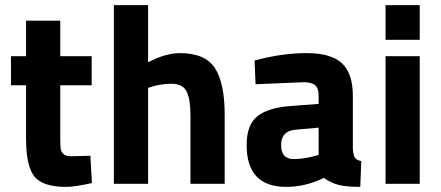

<svg xmlns="http://www.w3.org/2000/svg" viewBox="-20 -720 1726 752"><path d="M339 -386H216V-181Q216 -151 217.5 -138.5Q219 -126 228.5 -117Q238 -108 258 -108L334 -110L340 -3Q273 12 238 12Q148 12 115 -28.5Q82 -69 82 -178V-386H23V-500H82V-639H216V-500H339Z M560 0H426V-700H560V-476Q629 -512 684 -512Q784 -512 822 -453Q860 -394 860 -271V0H726V-268Q726 -331 711 -361.5Q696 -392 651 -392Q612 -392 573 -380L560 -376Z M1362 -344V-136Q1364 -112 1370 -102.5Q1376 -93 1395 -89L1391 12Q1340 12 1309.5 5Q1279 -2 1248 -23Q1176 12 1101 12Q946 12 946 -152Q946 -232 989 -265.5Q1032 -299 1121 -305L1228 -313V-344Q1228 -375 1214 -386.5Q1200 -398 1169 -398L981 -390L977 -483Q1084 -512 1180.5 -512Q1277 -512 1319.5 -472Q1362 -432 1362 -344ZM1137 -212Q1081 -207 1081 -152Q1081 -97 1130 -97Q1168 -97 1213 -109L1228 -113V-220Z M1490 0V-500H1624V0ZM1490 -564V-700H1624V-564Z"/></svg>

Font: Titillium Web[RUS by Daymarius]
Style: Bold
Weight: 700
Designer: Cyrillization by Daymarius
Foundry: Cyrillization by Daymarius
Version: Version 1.002 September 11, 2018